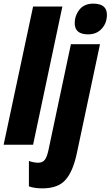

<svg xmlns="http://www.w3.org/2000/svg" viewBox="-33 -796 608 1056"><path d="M149 -760H310L149 0H-13ZM378 -668Q378 -710 404 -743Q430 -776 480 -776Q555 -776 555 -715Q555 -669 526.5 -638Q498 -607 452 -607Q378 -607 378 -668ZM126 229V89Q134 93 150 96Q166 99 176 99Q201 99 213 83.5Q225 68 233 32L357 -553H517L390 45Q369 146 327.5 193Q286 240 200 240Q156 240 126 229Z"/></svg>

Font: Noto Sans UI CondBlack
Style: Italic
Weight: 900
Width: 3
Italic angle: -12°
Designer: Monotype Design Team
Foundry: Monotype Imaging Inc.
Version: Version 1.001